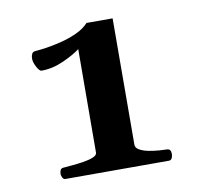

<svg xmlns="http://www.w3.org/2000/svg" viewBox="-60 -907 656 605"><g transform="rotate(-10 268.0 -604.5)"><path d="M102.5 -368.2Q96.2 -368.2 93 -375.5Q89.8 -382.8 90.3 -386.7Q90.3 -393.1 92.8 -398.4Q95.2 -403.8 102.1 -404.3Q111.8 -405.3 129.6 -406.7Q147.5 -408.2 166.5 -411.1Q185.5 -414.1 198.7 -419.4Q211.9 -424.8 211.9 -433.1L213.4 -764.2Q193.8 -749 158.4 -733.2Q123 -717.3 87.9 -717.3Q81.1 -717.3 72.8 -733.2Q64.5 -749 64.9 -760.7Q64.9 -768.6 68.1 -774.9Q71.3 -781.2 80.6 -781.7Q90.3 -782.2 112.8 -785.4Q135.3 -788.6 162.1 -795.2Q189 -801.8 213.6 -813Q238.3 -824.2 253.4 -840.8H336.9L335.4 -436.5Q335.4 -426.3 347.4 -419.7Q359.4 -413.1 376.2 -409.9Q393.1 -406.7 409.4 -405.5Q425.8 -404.3 433.6 -404.3Q447.8 -404.3 446.3 -384.8Q446.3 -378.9 443.1 -373.5Q439.9 -368.2 434.1 -368.2Z"/></g></svg>

Font: Gelasio SemiBold
Style: Regular
Weight: 600
Designer: Eben Sorkin
Foundry: Eben Sorkin
Version: Version 1.008